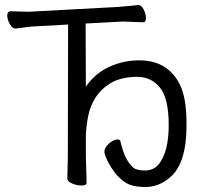

<svg xmlns="http://www.w3.org/2000/svg" viewBox="-20 -730 824 767"><path d="M433 -404Q362 -368 337 -286Q326 -246 323 -192V-106L326 0Q326 11 306.5 11Q287 11 268 3Q249 -5 249 -18L251 -107L252 -632L126 -625Q101 -624 77.5 -620.5Q54 -617 43 -616H42Q29 -616 19 -634Q9 -652 9 -668.5Q9 -685 22 -685L93 -683L447 -702Q470 -704 494 -706Q518 -708 530 -710H533Q545 -710 554 -692Q563 -674 563 -657.5Q563 -641 551 -641L471 -644L322 -636L323 -384Q361 -438 417.5 -463.5Q474 -489 536 -489Q598 -489 640.5 -460.5Q683 -432 704.5 -378.5Q726 -325 725 -227Q725 -78 660 -22Q615 17 561.5 17Q508 17 481 -1Q454 -19 436 -44Q418 -69 407.5 -91.5Q397 -114 397 -124.5Q397 -135 406 -146.5Q415 -158 427.5 -165.5Q440 -173 450 -173Q460 -173 462 -162Q478 -90 513 -60Q526 -49 560 -49Q594 -49 615 -75Q654 -125 654 -230Q654 -337 619 -380Q584 -423 528.5 -423Q473 -423 433 -404Z"/></svg>

Font: LXGW WenKai Lite
Style: Regular
Weight: 400
Designer: LXGW / Fontworks Inc.
Foundry: LXGW / Fontworks Inc.
Version: Version 1.511; March 25, 2025